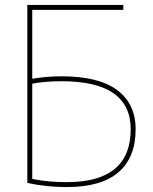

<svg xmlns="http://www.w3.org/2000/svg" viewBox="-20 -750 622 780"><path d="M111 -23Q175 -10 251 -10Q511 -10 511 -225Q511 -420 231 -420Q161 -420 111 -410ZM111 -430Q169 -440 231 -440Q381 -440 456 -384Q531 -328 531 -225Q531 -110 461 -50Q391 10 251 10Q167 10 91 -7V-730H481V-710H111Z"/></svg>

Font: Mplus 1p Thin
Style: Regular
Weight: 250
Version: Version 1.061